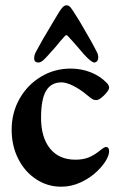

<svg xmlns="http://www.w3.org/2000/svg" viewBox="-20 -691 451 725"><path d="M24 0ZM24 -201Q24 -265 53.5 -317.5Q83 -370 134 -401Q185 -432 247 -432Q287 -432 322.5 -418Q358 -404 383 -378Q392 -369 392 -360Q392 -350 373.5 -331.5Q355 -313 344 -313Q335 -313 328.5 -317Q322 -321 310 -331Q284 -353 257.5 -366.5Q231 -380 212 -380Q173 -380 154 -348Q135 -316 135 -246Q135 -172 169 -130Q203 -88 265 -88Q294 -88 316 -97Q338 -106 363 -127Q366 -129 371 -132.5Q376 -136 380 -136Q392 -136 392 -120Q392 -108 384 -92Q373 -70 347.5 -45Q322 -20 286 -3Q250 14 211 14Q159 14 116 -14.5Q73 -43 48.5 -92Q24 -141 24 -201ZM266 -634Q281 -610 281 -610Q330 -527 346 -494Q351 -485 351 -474Q351 -466 347 -460.5Q343 -455 336 -455Q325 -455 296 -487Q290 -494 272 -515Q254 -536 236 -555Q233 -558 231 -558.5Q229 -559 225 -555Q205 -533 190 -514Q163 -484 166 -487Q151 -470 142 -462.5Q133 -455 125 -455Q109 -455 109 -471Q109 -482 115 -494Q137 -536 177 -602Q195 -632 195 -632Q207 -653 215 -662Q223 -671 231 -671Q240 -671 246.5 -663Q253 -655 266 -634Z"/></svg>

Font: EB Garamond
Style: Bold
Weight: 700
Designer: Georg Duffner and Octavio Pardo
Foundry: Georg Duffner
Version: Version 1.000; ttfautohint (v1.6)